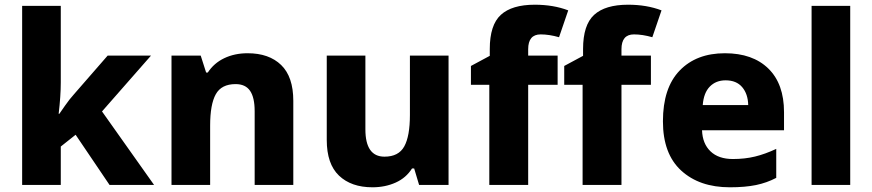

<svg xmlns="http://www.w3.org/2000/svg" viewBox="-20 -785 3702 815"><path d="M238 -435Q238 -378 229 -302H232Q237 -309 256 -336.5Q275 -364 295 -386L437 -549H621L413 -312L634 0H445L301 -213L238 -163V0H74V-760H238Z M1225 -357V0H1061V-313Q1061 -371 1041.5 -399.5Q1022 -428 980 -428Q920 -428 896 -385Q872 -342 872 -252V0H708V-549H832L855 -477H862Q888 -517 932 -538Q976 -559 1031 -559Q1122 -559 1173.5 -509Q1225 -459 1225 -357Z M1884 0H1759L1738 -70H1729Q1704 -30 1659.5 -10Q1615 10 1561 10Q1471 10 1419 -39.5Q1367 -89 1367 -191V-549H1531V-236Q1531 -120 1612 -120Q1672 -120 1696 -163.5Q1720 -207 1720 -297V-549H1884Z M2222 -425V0H2057V-425H1979V-505L2059 -548V-577Q2059 -679 2106 -722Q2153 -765 2250 -765Q2329 -765 2392 -741L2353 -627Q2311 -639 2275 -639Q2222 -639 2222 -576V-549H2347V-425Z M2618 -425V0H2453V-425H2375V-505L2455 -548V-577Q2455 -679 2502 -722Q2549 -765 2646 -765Q2725 -765 2788 -741L2749 -627Q2707 -639 2671 -639Q2618 -639 2618 -576V-549H2743V-425Z M3308 -309V-232H2960Q2962 -175 2996 -142.5Q3030 -110 3091 -110Q3142 -110 3185 -120.5Q3228 -131 3275 -153V-30Q3235 -9 3189 0.5Q3143 10 3078 10Q2949 10 2871.5 -61Q2794 -132 2794 -270Q2794 -412 2865 -485.5Q2936 -559 3057 -559Q3175 -559 3241.5 -494Q3308 -429 3308 -309ZM2963 -339H3156Q3155 -386 3130.5 -415Q3106 -444 3060 -444Q3019 -444 2993 -417.5Q2967 -391 2963 -339Z M3425 0V-760H3589V0Z"/></svg>

Font: Noto Sans UI ExtraBold
Style: Regular
Weight: 800
Designer: Monotype Design Team
Foundry: Monotype Imaging Inc.
Version: Version 1.001